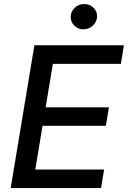

<svg xmlns="http://www.w3.org/2000/svg" viewBox="-20 -958 651 978"><path d="M34.4 0 155.2 -727.3H611.2L595.5 -632.8H249.3L212.4 -411.2H534.8L519.2 -317.1H196.7L159.8 -94.5H510.3L494.7 0ZM404.8 -808.6Q377.5 -808.6 358.5 -827.6Q339.5 -846.6 340.2 -873.2Q340.9 -899.9 361.3 -918.7Q381.7 -937.5 409.1 -937.5Q436.8 -937.5 456.1 -918.7Q475.5 -899.9 474.4 -873.2Q473.4 -846.6 452.9 -827.6Q432.5 -808.6 404.8 -808.6Z"/></svg>

Font: Inter UI Medium
Style: Italic
Weight: 500
Italic angle: 9.39999°
Designer: Rasmus Andersson
Foundry: rsms
Version: 3.2;8d6f07862